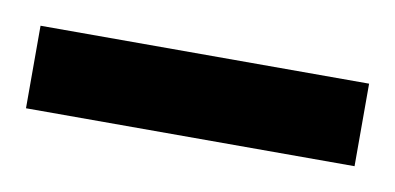

<svg xmlns="http://www.w3.org/2000/svg" viewBox="-37 -122 350 170"><g transform="rotate(10 137.5 -37.0)"><path d="M-9.8 -74.2H285.6V0H-9.8Z"/></g></svg>

Font: Vazirmatn RD FD Light
Style: Regular
Weight: 300
Designer: Saber Rastikerdar
Foundry: Saber Rastikerdar
Version: Version 33.003